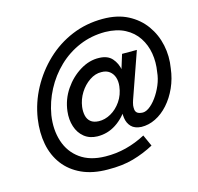

<svg xmlns="http://www.w3.org/2000/svg" viewBox="-105 -820 968 940"><g transform="rotate(-15 379.5 -350.5)"><path d="M286 -320Q283 -296 287.5 -276Q292 -256 306.5 -244Q321 -232 347 -231Q378 -230 408.5 -247Q439 -264 461 -296Q483 -328 488 -370Q491 -395 484.5 -415Q478 -435 462 -447.5Q446 -460 421 -460Q390 -461 360.5 -441Q331 -421 311 -389Q291 -357 286 -320ZM211 -318Q218 -377 251 -425.5Q284 -474 331.5 -503Q379 -532 428 -530Q471 -529 493 -504Q515 -479 521.5 -442.5Q528 -406 523 -370Q516 -311 487.5 -263.5Q459 -216 416 -188Q373 -160 321 -161Q282 -162 255.5 -183.5Q229 -205 217.5 -240.5Q206 -276 211 -318ZM61 -320Q73 -399 111 -469.5Q149 -540 206.5 -594.5Q264 -649 337 -679.5Q410 -710 494 -710Q568 -710 621 -682.5Q674 -655 707 -609Q740 -563 752 -506Q764 -449 754 -390Q748 -339 728 -294.5Q708 -250 678.5 -217Q649 -184 613.5 -166.5Q578 -149 541 -150Q508 -152 491 -169.5Q474 -187 470 -214.5Q466 -242 472 -271H465L542 -520H617L536 -289Q534 -283 532 -276Q530 -269 529 -262Q528 -252 529 -242Q530 -232 536.5 -225.5Q543 -219 557 -217Q576 -213 596.5 -227Q617 -241 636 -267Q655 -293 668.5 -325Q682 -357 685 -390Q693 -438 685.5 -483Q678 -528 654 -564.5Q630 -601 589 -622.5Q548 -644 489 -645Q419 -645 358.5 -619.5Q298 -594 250.5 -548.5Q203 -503 172 -444Q141 -385 130 -320Q119 -248 138.5 -188Q158 -128 207.5 -92.5Q257 -57 334 -56Q388 -55 439 -68Q490 -81 539 -107L565 -49Q515 -22 459 -6Q403 10 329 9Q253 9 197.5 -16.5Q142 -42 108 -87Q74 -132 62.5 -191.5Q51 -251 61 -320Z"/></g></svg>

Font: Jost
Style: Italic
Weight: 400
Italic angle: -5°
Version: Version 3.710